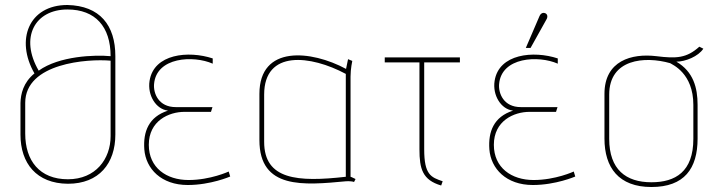

<svg xmlns="http://www.w3.org/2000/svg" viewBox="-20 -730 2876 769"><path d="M135 -447C58 -579 119 -692 250 -692C362 -692 423 -623 423 -505C360 -511 217 -506 135 -447ZM423 -185C423 -93 363 -12 252 -12C138 -12 81 -87 81 -195V-318C81 -478 332 -495 423 -487ZM442 -505C442 -629 380 -707 250 -710C95 -710 41 -570 118 -436C73 -399 63 -354 62 -317V-191C62 -76 126 5 252 6C377 6 442 -76 442 -191Z M896 -43C896 -43 823 -9 735 -9C647 -9 576 -58 576 -150C576 -246 656 -282 719 -282H825L831 -301H684C615 -301 594 -356 597 -393C606 -502 755 -509 832 -475V-496C735 -528 596 -515 579 -406C570 -348 605 -292 653 -287C575 -262 553 -202 558 -132C564 -54 626 11 732 11C824 11 902 -23 902 -23Z M1365 -22C1172 0 1038 -10 1038 -162V-351C1038 -532 1225 -509 1365 -434ZM1404 -13C1391 -20 1384 -22 1384 -22V-423C1384 -455 1391 -486 1391 -486L1374 -493L1366 -454C1227 -529 1019 -551 1019 -354V-169C1019 29 1196 12 1366 -4C1379 -5 1396 -3 1398 -1Z M1753 -4C1706 -20 1679 -30 1679 -132V-480H1822V-500H1521V-480H1660V-132C1660 -54 1672 -9 1747 13Z M2278 -43C2278 -43 2205 -9 2117 -9C2029 -9 1958 -58 1958 -150C1958 -246 2038 -282 2101 -282H2207L2213 -301H2066C1997 -301 1976 -356 1979 -393C1988 -502 2137 -509 2214 -475V-496C2117 -528 1978 -515 1961 -406C1952 -348 1987 -292 2035 -287C1957 -262 1935 -202 1940 -132C1946 -54 2008 11 2114 11C2206 11 2284 -23 2284 -23ZM2105 -538 2168 -651C2175 -662 2173 -673 2164 -677C2152 -682 2144 -673 2141 -666L2086 -538Z M2757 -174C2757 -42 2685 0 2589 0C2487 0 2420 -51 2420 -174V-351C2420 -494 2562 -506 2664 -477C2673 -471 2757 -437 2757 -310ZM2774 -310C2774 -379 2757 -443 2689 -483C2725 -483 2777 -504 2797 -535L2781 -543C2730 -497 2689 -495 2609 -505C2510 -517 2401 -487 2401 -354V-175C2401 -59 2458 19 2589 19C2721 19 2774 -55 2774 -175Z"/></svg>

Font: Advent Pro
Style: Thin
Weight: 100
Designer: Andreas Kalpakidis
Foundry: Andreas Kalpakidis
Version: Version 2.002 2007